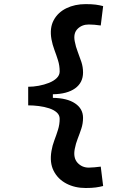

<svg xmlns="http://www.w3.org/2000/svg" viewBox="-20 -814 626 938"><path d="M398.4 104.5Q345.7 104.5 304.2 82.8Q262.7 61 242.2 20.8Q221.7 -19.5 231.4 -76.2Q235.8 -103 245.6 -128.7Q255.4 -154.3 263.4 -180.2Q271.5 -206.1 271.5 -233.4Q271.5 -252 257.3 -264.6Q243.2 -277.3 220 -284.9Q196.8 -292.5 169.7 -295.9Q142.6 -299.3 117.7 -299.3V-390.1Q142.6 -390.1 169.2 -395Q195.8 -399.9 219.2 -409.2Q242.7 -418.5 257.1 -432.6Q271.5 -446.8 271.5 -464.8Q271.5 -493.7 263.4 -519.3Q255.4 -544.9 245.8 -570.3Q236.3 -595.7 231.4 -622.1Q221.7 -676.8 242.2 -715.1Q262.7 -753.4 304.2 -773.7Q345.7 -793.9 398.4 -793.9Q428.2 -793.9 447.8 -791.3Q467.3 -788.6 483.9 -784.2L472.2 -689.5Q456.1 -691.9 441.2 -693.1Q426.3 -694.3 413.6 -694.3Q380.4 -694.3 358.9 -672.9Q337.4 -651.4 345.2 -611.8Q350.1 -585.4 359.9 -560.5Q369.6 -535.6 377.7 -511Q385.7 -486.3 385.7 -460Q385.7 -410.2 346.9 -382.3Q308.1 -354.5 238.3 -353.5V-335.9Q308.1 -335 346.9 -308.8Q385.7 -282.7 385.7 -238.3Q385.7 -210.9 377.4 -185.8Q369.1 -160.6 359.6 -136.5Q350.1 -112.3 345.2 -86.4Q336.9 -43 358.6 -19Q380.4 4.9 413.6 4.9Q426.3 4.9 441.2 3.4Q456.1 2 472.2 0L483.9 94.7Q467.3 99.1 447.8 101.8Q428.2 104.5 398.4 104.5Z"/></svg>

Font: Cascadia Code Medium
Style: Regular
Weight: 500
Monospace: yes
Designer: Aaron Bell
Foundry: Saja Typeworks
Version: Version 2407.024